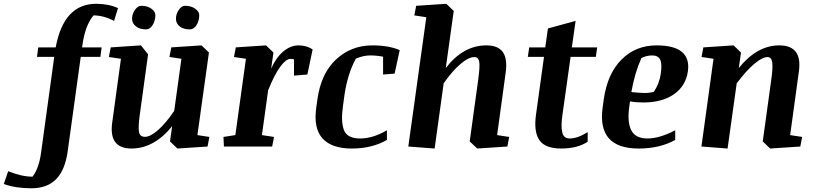

<svg xmlns="http://www.w3.org/2000/svg" viewBox="-157 -783 4369 1026"><path d="M-136.7 200.2 -113.3 131.8Q-41 161.1 16.6 161.1Q50.3 118.7 62 36.1L132.8 -479H40.5L47.4 -529.8H140.6Q183.6 -762.7 356.9 -762.7Q423.3 -762.7 473.6 -739.7L452.6 -671.4Q396 -700.7 342.8 -700.7Q297.9 -647.9 283.2 -540.5L281.7 -529.8H386.2L379.4 -479H274.4L205.1 22.9Q191.4 124.5 143.6 173.8Q95.7 223.1 10.7 223.1Q-74.2 223.1 -136.7 200.2Z M545.9 10.7Q422.4 10.7 442.9 -129.9L489.3 -468.8L424.8 -478.5L434.6 -529.8L596.2 -540.5L634.3 -492.7L589.4 -165.5Q581.5 -107.4 585.4 -79.6Q589.4 -51.8 617.7 -51.8Q646 -51.8 687.5 -87.9Q729 -124 773.9 -190.4L812.5 -468.8L748.5 -478.5L758.3 -529.8L919.9 -540.5L959.5 -502.4L897.9 -61L961.9 -51.3L952.1 0L791 10.7L751.5 -27.3L762.7 -108.9Q719.7 -53.7 664.1 -21.5Q608.4 10.7 545.9 10.7ZM831.5 -752Q865.2 -752 886.2 -736.3Q907.7 -720.7 907.7 -702.6Q907.7 -670.4 892.6 -647.9Q877.4 -626 858.4 -626Q839.8 -626 826.7 -629.9Q813.5 -633.8 803.7 -641.6Q783.2 -657.7 783.2 -682.6Q783.2 -708 798.3 -730Q813.5 -752 831.5 -752ZM564.5 -730.5Q579.6 -752 597.7 -752Q631.3 -752 652.3 -736.3Q673.3 -720.7 673.3 -702.6Q672.9 -670.9 658.2 -648.4Q643.6 -626 625 -626Q606.4 -626 593.3 -629.9Q580.1 -633.8 570.3 -641.6Q548.8 -657.2 548.8 -682.6Q548.8 -708.5 564.5 -730.5Z M1395 -468.3Q1371.6 -468.3 1341.3 -427.7Q1311 -387.2 1275.9 -300.8L1242.7 -61L1307.1 -51.3L1297.4 0H1039.6L1037.1 -51.3L1100.6 -61L1157.2 -468.8L1093.3 -478.5L1103 -529.8L1264.6 -540.5L1304.2 -502.4L1292 -416.5Q1318.4 -475.6 1356.9 -508.1Q1395.5 -540.5 1438.5 -540.5Q1481.4 -540.5 1513.7 -519L1485.4 -384.8L1414.1 -378.9V-465.8Q1405.3 -468.3 1395 -468.3Z M1910.6 -86.9V-35.2Q1831.1 10.7 1722.7 10.7Q1614.7 10.7 1565.9 -43.9Q1517.1 -98.6 1533.2 -209.5L1539.6 -254.9Q1559.1 -391.6 1639.6 -466.1Q1720.2 -540.5 1833 -540.5Q1920.9 -540.5 1979 -515.1L1951.7 -389.6L1890.1 -384.8V-480Q1856.9 -486.8 1820.8 -486.8Q1784.7 -486.8 1744.6 -469.7Q1700.2 -388.2 1683.6 -274.4L1675.8 -216.3Q1663.6 -133.3 1680.9 -88.1Q1698.2 -43 1767.1 -43Q1835.9 -43 1910.6 -86.9Z M2225.1 -419.4Q2318.4 -540.5 2441.9 -540.5Q2504.9 -540.5 2530.3 -504.4Q2555.7 -468.3 2544.9 -392.6L2499.5 -61L2564 -51.3L2554.2 0L2393.1 10.7L2353 -27.3L2398.4 -356.9Q2408.2 -429.7 2403.8 -453.9Q2399.4 -478 2377.9 -478Q2346.7 -478 2303.2 -440.7Q2259.8 -403.3 2213.9 -337.9L2165.5 10.7L2024.9 0L2121.1 -690.9L2057.1 -700.7L2066.9 -752L2228 -762.7L2267.6 -724.6Z M2887.2 -43Q2930.2 -43 2983.4 -77.1V-25.4Q2928.2 10.7 2841.8 10.7Q2755.9 10.7 2725.1 -34.4Q2694.3 -79.6 2707.5 -172.4L2750 -479H2663.6L2670.9 -529.8H2756.8L2771 -630.9L2918.9 -671.4L2898.9 -529.8H3034.2L3026.9 -479H2892.1L2848.6 -169.9Q2839.8 -110.4 2847.2 -76.7Q2854.5 -43 2887.2 -43Z M3216.8 -291Q3261.7 -286.1 3289.6 -286.1Q3316.9 -286.1 3336.9 -292.5Q3366.7 -335.9 3374 -389.2Q3381.8 -442.4 3370.6 -464.6Q3359.4 -486.8 3328.6 -486.8Q3297.9 -486.8 3270.5 -472.7Q3234.9 -394 3216.8 -291ZM3351.6 -540.5Q3537.6 -540.5 3519 -402.3Q3507.8 -323.7 3444.6 -279.5Q3381.3 -235.4 3280.8 -235.4Q3242.2 -235.4 3209.5 -241.2L3206.1 -216.3Q3193.8 -131.8 3216.1 -87.4Q3238.3 -43 3302.7 -43Q3367.2 -43 3451.2 -86.9V-35.2Q3368.7 10.7 3255.9 10.7Q3032.7 10.7 3063.5 -209.5L3069.8 -254.9Q3089.4 -390.1 3164.8 -465.3Q3240.2 -540.5 3351.6 -540.5Z M3791 -419.4Q3888.2 -540.5 4007.3 -540.5Q4132.3 -540.5 4111.8 -399.9L4065.4 -61L4129.4 -51.3L4119.6 0L3958.5 10.7L3918.9 -27.3L3964.4 -356.9Q3973.6 -420.4 3969.7 -449.2Q3965.8 -478 3944.3 -478Q3917.5 -478 3875.2 -443.1Q3833 -408.2 3779.8 -337.9L3731 10.7L3591.3 0L3655.8 -468.8L3591.8 -478.5L3601.6 -529.8L3763.2 -540.5L3802.7 -502.4Z"/></svg>

Font: NoticiaText-BoldItalic
Style: Bold Italic
Weight: 700
Italic angle: -8°
Designer: JM Sole
Foundry: JM Sole
Version: Version 1.003